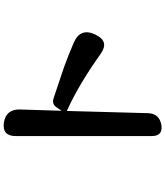

<svg xmlns="http://www.w3.org/2000/svg" viewBox="52 -895 896 1040"><g transform="rotate(-90 500.0 -375.0)"><path d="M283 -738Q283 -812 356 -802Q428 -790 427 -717L420 -489L438 -516Q456 -543 487 -533Q529 -519 570.5 -505Q612 -491 654 -477Q716 -455 790 -423Q871 -387 833 -307Q813 -266 787 -260Q761 -254 725 -280Q648 -335 572 -380.5Q496 -426 419 -461L407 -22Q406 39 344 51Q283 61 283 -1Z"/></g></svg>

Font: MaokenZhuyuanTi
Style: Regular
Weight: 400
Designer: Fontworks Inc & LongZhuTi team: ZERO子、时光羊、荆南、频凡、刘鹏、Little White Dog、帆影Magmeta、奈白不弍、白日月球、ChaoTawei、雨三（排名不分先后）
Version: Version 1.000; 20230222